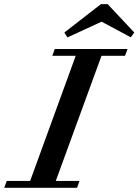

<svg xmlns="http://www.w3.org/2000/svg" viewBox="-76 -897 661 917"><path d="M565.4 -741.7 548.8 -718.8 409.2 -793.5 246.1 -718.3 231.4 -741.7 406.2 -877.4H438ZM-55.7 0 -43.9 -32.7H67.9L285.6 -630.4H173.8L185.5 -663.1H533.2L521 -630.4H408.7L190.4 -32.7H303.7L292 0Z"/></svg>

Font: Elstob 10pt SemiBold
Style: Italic
Weight: 600
Italic angle: -20°
Designer: Peter S. Baker
Version: Version 1.015